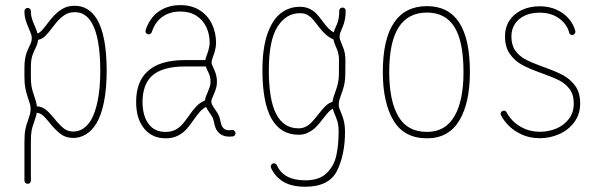

<svg xmlns="http://www.w3.org/2000/svg" viewBox="-20 -521 2288 732"><path d="M85.4 -490.7Q90.8 -490.7 94.2 -487.3Q97.7 -483.9 97.7 -478.5Q97.7 -462.9 101.6 -450.2Q105.5 -437.5 112.8 -421.4Q121.1 -401.9 123 -393.6Q130.4 -395.5 137.9 -403.3Q145.5 -411.1 158.2 -427.7Q168.5 -441.9 176.3 -450.7Q194.8 -472.7 215.6 -485.8Q236.3 -499 264.6 -499Q317.9 -499 349.1 -448.7Q386.7 -386.2 386.7 -250.5Q386.7 -184.1 376.5 -132.8Q366.2 -81.5 347.7 -50.8Q330.6 -22.9 307.9 -9Q285.2 4.9 259.8 4.9Q232.4 4.9 214.1 -8.1Q195.8 -21 176.3 -43.9L167.5 -54.7Q153.3 -72.3 143.3 -81.1Q133.3 -89.8 120.1 -91.3Q118.7 -82 115.2 -71.5Q111.8 -61 108.9 -52.2Q103 -37.1 100.3 -22.2Q97.7 -7.3 97.7 19.5V167.5Q97.7 172.9 94.2 176.3Q90.8 179.7 85.4 179.7Q80.6 179.7 76.9 176.3Q73.2 172.9 73.2 167.5V19.5Q73.2 -9.8 76.7 -27.3Q80.1 -44.9 86.4 -61Q92.3 -78.1 94.5 -86.4Q96.7 -94.7 96.7 -105.5Q96.7 -115.7 95 -121.6Q93.3 -127.4 85.9 -150.4Q80.1 -166.5 76.7 -184.3Q73.2 -202.1 73.2 -227.1V-264.2Q73.2 -299.3 83 -324.2L91.3 -343.3Q96.7 -353.5 98.9 -360.6Q101.1 -367.7 101.1 -376Q101.1 -383.3 98.9 -389.9Q96.7 -396.5 90.3 -411.6Q82.5 -428.7 77.9 -444.3Q73.2 -460 73.2 -478.5Q73.2 -483.9 76.9 -487.3Q80.6 -490.7 85.4 -490.7ZM109.4 -158.2Q112.8 -147.9 116.2 -136.7Q119.6 -125.5 120.6 -115.7Q141.1 -114.3 155.5 -102.3Q169.9 -90.3 187 -69.3L194.8 -59.6Q212.4 -39.1 226.1 -29.3Q239.7 -19.5 259.8 -19.5Q279.3 -19.5 296.4 -30.3Q313.5 -41 327.1 -63.5Q343.3 -90.8 352.8 -138.9Q362.3 -187 362.3 -250.5Q362.3 -380.4 328.6 -436Q316.9 -455.1 301.5 -464.8Q286.1 -474.6 264.6 -474.6Q243.2 -474.6 226.8 -464.1Q210.4 -453.6 194.8 -435.1L180.2 -416.5Q164.6 -395.5 152.3 -383.5Q140.1 -371.6 125 -369.1Q124 -358.9 120.8 -350.1Q117.7 -341.3 111.8 -330.1L105.5 -315.4Q101.6 -305.2 99.6 -293.7Q97.7 -282.2 97.7 -264.2V-227.1Q97.7 -204.6 100.6 -189.5Q103.5 -174.3 109.4 -158.2Z M877.9 -13.2Q877.9 -8.3 875.2 -4.9Q872.6 -1.5 867.7 -1Q861.3 -0.5 854.5 0Q827.6 0 812 -17.1Q804.7 -25.4 801.5 -33.9Q798.3 -42.5 795.9 -55.7Q792.5 -68.8 791.5 -71.3Q789.1 -76.2 782.2 -86.4Q771 -101.6 765.6 -113.3Q752.4 -106.4 742.4 -95.2Q732.4 -84 718.3 -64Q703.1 -42 690.4 -27.8Q677.7 -13.7 658 -3.7Q638.2 6.3 611.3 6.3Q585 6.3 564.5 -3.4Q543.9 -13.2 529.8 -30.8Q499 -67.9 499 -131.8Q499 -208.5 541.5 -248Q587.4 -292 685.5 -292H762.7Q764.2 -299.8 770 -315.4L773.9 -326.7Q779.3 -344.7 779.3 -357.9Q779.3 -390.6 766.6 -417.7Q753.9 -444.8 728.8 -460.9Q703.6 -477.1 668 -477.1Q627.9 -477.1 599.6 -457.3Q571.3 -437.5 558.6 -398.4Q557.6 -395 554.2 -392.6Q550.8 -390.1 546.9 -390.1Q541.5 -390.1 538.1 -393.8Q534.7 -397.5 534.7 -402.3Q534.7 -404.8 535.2 -406.2Q550.8 -453.1 585.4 -477.3Q620.1 -501.5 668 -501.5Q710.9 -501.5 741.7 -481.7Q772.5 -461.9 788.1 -429.2Q803.7 -396.5 803.7 -357.9Q803.7 -340.8 797.4 -319.8Q796.9 -317.4 792.5 -306.2Q786.6 -290 786.6 -283.2Q786.6 -277.8 789.8 -270.8Q793 -263.7 796.9 -254.9Q807.1 -232.4 807.1 -209Q807.1 -196.3 804 -185.5Q800.8 -174.8 794.9 -161.1Q788.6 -146 786.9 -141.6Q785.2 -137.2 786.1 -129.4Q786.6 -125 790.8 -117.9Q794.9 -110.8 799.8 -104Q809.1 -91.3 814 -81.1Q817.4 -74.2 820.3 -59.6Q822.3 -50.3 824.2 -44.4Q826.2 -38.6 830.6 -33.7Q838.4 -24.4 853 -24.4Q858.4 -24.9 863.8 -25.4Q869.1 -26.4 873.5 -22.5Q877.9 -18.6 877.9 -13.2ZM548.3 -46.4Q570.3 -18.1 611.3 -18.1Q632.8 -18.1 647.9 -25.9Q663.1 -33.7 673.6 -45.2Q684.1 -56.6 698.7 -77.6Q714.8 -101.1 728.5 -115.5Q742.2 -129.9 761.7 -138.2Q762.2 -146.5 765.9 -155.5Q769.5 -164.6 772.5 -170.9Q777.8 -184.1 780.3 -191.7Q782.7 -199.2 782.7 -209Q782.7 -219.7 780.8 -227.8Q778.8 -235.8 774.4 -245.1Q772 -250.5 769 -256.6Q766.1 -262.7 764.6 -267.6H685.5Q597.2 -267.6 558.1 -230.5Q523.4 -197.3 523.4 -131.8Q523.4 -105 529.8 -83Q536.1 -61 548.3 -46.4Z M1012.2 113.8Q1012.2 108.9 1015.9 105.2Q1019.5 101.6 1024.4 101.6Q1027.8 101.6 1031 103.5Q1034.2 105.5 1035.6 108.9Q1061 166.5 1144 166.5Q1197.3 166.5 1225.3 139.2Q1253.4 111.8 1262.2 71.8Q1271 31.7 1271 -19.5Q1271 -38.6 1268.1 -51.3Q1265.1 -64 1259.8 -76.7Q1256.8 -84 1253.7 -91.8Q1250.5 -99.6 1249 -106.9Q1241.2 -103 1232.9 -94.2Q1224.6 -85.4 1213.4 -70.8Q1198.2 -50.8 1186.3 -38.3Q1174.3 -25.9 1157.2 -16.6Q1140.1 -7.3 1118.7 -7.3Q980.5 -7.3 980.5 -253.4Q980.5 -336.9 999.3 -391.1Q1018.1 -445.3 1050 -470.2Q1082 -495.1 1123 -495.1Q1144 -495.1 1159.4 -487.8Q1174.8 -480.5 1185.1 -470Q1195.3 -459.5 1208.5 -441.9L1215.8 -432.1Q1225.1 -419.9 1233.2 -411.9Q1241.2 -403.8 1252.4 -397.5Q1253.9 -406.2 1260.7 -419.4L1264.6 -428.7Q1269 -439.5 1271.2 -451.2Q1273.4 -462.9 1273.4 -480Q1273.4 -485.4 1277.1 -488.8Q1280.8 -492.2 1285.6 -492.2Q1291 -492.2 1294.4 -488.8Q1297.9 -485.4 1297.9 -480Q1297.9 -446.3 1287.1 -419.9L1282.7 -409.7Q1278.3 -399.4 1276.6 -394Q1274.9 -388.7 1274.9 -381.8Q1274.9 -373.5 1276.6 -368.9Q1278.3 -364.3 1286.1 -345.2Q1296.9 -321.3 1296.9 -292.5L1296.4 -237.3Q1296.4 -205.1 1285.6 -173.8Q1282.7 -166 1279.8 -158.2Q1276.4 -148.9 1273.9 -139.9Q1271.5 -130.9 1271.5 -123Q1271.5 -114.7 1273.2 -109.6Q1274.9 -104.5 1282.2 -86.4Q1295.4 -56.2 1295.4 -19.5Q1295.4 68.4 1265.1 129.6Q1234.9 190.9 1144 190.9Q1090.3 190.9 1058.8 170.9Q1027.3 150.9 1013.2 118.7Q1012.2 116.7 1012.2 113.8ZM1118.7 -31.7Q1134.3 -31.7 1147.2 -38.8Q1160.2 -45.9 1169.9 -56.6Q1179.7 -67.4 1193.8 -85.4Q1209.5 -105.5 1221.2 -116.9Q1232.9 -128.4 1247.6 -132.8Q1249 -145.5 1257.8 -168.9L1262.2 -181.6Q1272 -210 1272 -237.3L1272.5 -292.5Q1272.5 -315.4 1263.7 -335.4Q1259.8 -344.2 1256.3 -353.3Q1252.9 -362.3 1251.5 -370.6Q1233.9 -378.4 1220.9 -390.4Q1208 -402.3 1196.3 -417.5Q1195.3 -418.5 1187 -429.7Q1175.8 -444.3 1168 -452.4Q1160.2 -460.4 1149.4 -465.6Q1138.7 -470.7 1123 -470.7Q1070.3 -470.7 1037.6 -418.5Q1004.9 -366.2 1004.9 -253.4Q1004.9 -140.1 1033.2 -85.9Q1061.5 -31.7 1118.7 -31.7Z M1747.1 -246.1Q1747.1 -362.8 1712.6 -418Q1678.2 -473.1 1607.9 -473.1Q1536.1 -473.1 1500 -417.2Q1463.9 -361.3 1463.9 -246.1Q1463.9 -137.7 1498.3 -77.9Q1532.7 -18.1 1607.9 -18.1Q1677.7 -18.1 1712.4 -77.6Q1747.1 -137.2 1747.1 -246.1ZM1439.5 -246.1Q1439.5 -371.6 1482.2 -434.6Q1524.9 -497.6 1607.9 -497.6Q1689.5 -497.6 1730.5 -435.3Q1771.5 -373 1771.5 -246.1Q1771.5 -127.9 1730.7 -60.8Q1689.9 6.3 1607.9 6.3Q1520.5 6.3 1480 -61.8Q1439.5 -129.9 1439.5 -246.1Z M1888.7 -86.9Q1888.7 -92.3 1892.3 -95.7Q1896 -99.1 1900.9 -99.1Q1908.2 -99.1 1911.6 -92.3Q1919.4 -76.7 1935.8 -59.8Q1952.1 -43 1978.5 -30.8Q2004.9 -18.6 2039.1 -18.6Q2071.3 -18.6 2100.6 -30.8Q2129.9 -43 2148.7 -67.4Q2167.5 -91.8 2167.5 -126.5Q2167.5 -160.2 2151.6 -181.4Q2135.7 -202.6 2111.8 -214.6Q2087.9 -226.6 2045.9 -241.7L2035.2 -245.6Q1994.6 -260.3 1968 -275.1Q1941.4 -290 1923.3 -316.2Q1905.3 -342.3 1905.3 -382.3Q1905.3 -417 1922.4 -442.9Q1939.5 -468.8 1969.7 -482.9Q2000 -497.1 2037.6 -497.1Q2073.2 -497.1 2102.1 -483.9Q2130.9 -470.7 2148.9 -449.2Q2167 -427.7 2173.3 -402.8Q2174.8 -397.5 2171.1 -392.6Q2167.5 -387.7 2161.6 -387.7Q2152.3 -387.7 2149.9 -397Q2141.6 -428.7 2111.8 -450.7Q2082 -472.7 2036.6 -472.7Q2004.9 -472.7 1980.7 -461.4Q1956.5 -450.2 1943.1 -429.7Q1929.7 -409.2 1929.7 -382.3Q1929.7 -349.6 1944.3 -328.6Q1959 -307.6 1982.2 -295.2Q2005.4 -282.7 2043 -269L2052.2 -265.6Q2097.7 -249.5 2125.2 -235.1Q2152.8 -220.7 2172.4 -194.6Q2191.9 -168.5 2191.9 -127.4Q2191.9 -85.4 2169.4 -55.2Q2147 -24.9 2111.6 -9.5Q2076.2 5.9 2039.1 5.9Q1998.5 5.9 1967.8 -8.8Q1937 -23.4 1918.2 -43.2Q1899.4 -63 1890.1 -81.5Q1888.7 -84.5 1888.7 -86.9Z"/></svg>

Font: Velvelyne Light
Style: Regular
Weight: 200
Designer: Manon Van der Borght et Mariel Nils
Foundry: Velvetyne
Version: Version 1.070